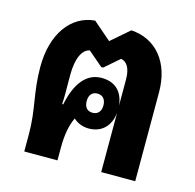

<svg xmlns="http://www.w3.org/2000/svg" viewBox="-82 -603 698 687"><g transform="rotate(15 266.5 -259.0)"><path d="M65 0H188V-48C188 -95 195 -132 209 -161C222 -148 243 -139 266 -139C314 -139 345 -170 350 -220V0H476V-329C476 -440 416 -512 323 -518L256 -460L189 -518C101 -511 42 -429 42 -308C42 -209 65 -159 65 -63ZM152 -199C154 -227 153 -249 153 -289V-308C153 -369 171 -405 198 -410L253 -363H260L314 -410C335 -406 350 -386 350 -343V-246C345 -297 315 -326 265 -326C210 -326 173 -282 156 -199ZM265 -197C245 -197 234 -210 234 -232C234 -255 245 -268 265 -268C284 -268 296 -255 296 -232C296 -210 284 -197 265 -197Z"/></g></svg>

Font: Noto Sans Thai Looped UI Narrow
Style: Bold
Weight: 700
Width: 4
Designer: Cadson Demak Team
Foundry: Cadson Demak Co., Ltd.
Version: Version 1.000